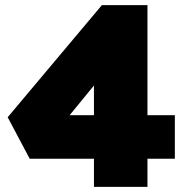

<svg xmlns="http://www.w3.org/2000/svg" viewBox="-20 -730 733 750"><path d="M347 0V-110H96L10 -272L378 -710H556V-280H663V-110H556V0ZM252 -280H347V-396Z"/></svg>

Font: Lexend Black
Style: Regular
Weight: 900
Designer: Bonnie Shaver-Troup, Thomas Jockin
Foundry: Lexend
Version: Version 1.007; ttfautohint (v1.8.3)